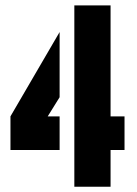

<svg xmlns="http://www.w3.org/2000/svg" viewBox="-20 -705 519 725"><path d="M19.5 -138.7V-265.6L205.1 -584V-337.9L160.2 -265.6H205.1V-138.7ZM260.7 0V-684.6H397.5V-265.6H450.2V-138.7H397.5V0Z"/></svg>

Font: Post No Bills Colombo
Style: ExtraBold
Weight: 900
Designer: Kosala Senevirathne, Siva Puranthara, Lasantha Premarathna, Tharique Azeez
Foundry: Mooniak
Version: Version 1.220 ; ttfautohint (v1.5)